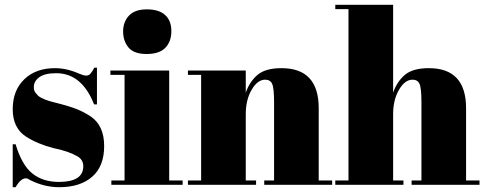

<svg xmlns="http://www.w3.org/2000/svg" viewBox="-20 -770 2023 800"><path d="M33 10V-169H45Q71 -82 115 -47Q159 -12 225 -12Q327 -12 327 -77Q327 -105 302 -119Q263 -141 202 -153Q134 -171 88 -201Q33 -237 33 -315Q33 -393 81 -439.5Q129 -486 209 -486Q258 -486 310 -463Q329 -455 339 -455Q349 -455 356 -462Q363 -469 373 -488H384V-335H372Q321 -465 214 -465Q167 -465 144 -448.5Q121 -432 121 -407Q121 -392 128 -383.5Q135 -375 139 -371Q143 -367 152 -362.5Q161 -358 167 -355.5Q173 -353 185.5 -349Q198 -345 204 -344Q272 -327 302 -314.5Q332 -302 359 -284Q414 -246 414 -161.5Q414 -77 364 -33.5Q314 10 227 10Q165 10 107 -19Q95 -27 88 -27Q66 -27 45 10Z M591 -545Q538 -545 515.5 -572Q493 -599 493 -639Q493 -679 517.5 -705Q542 -731 592 -731Q642 -731 668 -707.5Q694 -684 694 -640.5Q694 -597 669 -571Q644 -545 591 -545ZM440 -476H685V-18H741V0H444V-18H499V-458H440Z M763 -476H1004V-384Q1020 -430 1053 -458Q1086 -486 1153 -486Q1308 -486 1308 -319V-18H1364V0H1081V-18H1122V-343Q1122 -403 1114 -420.5Q1106 -438 1085 -438Q1053 -438 1028.5 -396Q1004 -354 1004 -294V-18H1047V0H763V-18H818V-458H763Z M1377 -750H1618V-384Q1634 -430 1667 -458Q1700 -486 1767 -486Q1922 -486 1922 -319V-18H1978V0H1695V-18H1736V-343Q1736 -403 1728 -420.5Q1720 -438 1699 -438Q1667 -438 1642.5 -396Q1618 -354 1618 -294V-18H1661V0H1377V-18H1432V-732H1377Z"/></svg>

Font: Abril Fatface
Style: Regular
Weight: 400
Designer: Veronika Burian, Jos Scaglione
Foundry: TypeTogether
Version: Version 1.001